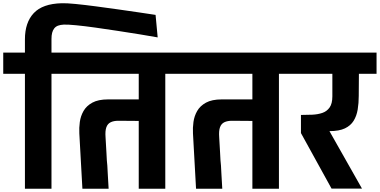

<svg xmlns="http://www.w3.org/2000/svg" viewBox="-56 -1166 2346 1186"><path d="M-36 -710V-841H397V-710H262V0H98V-710ZM905 -1074 918 -935Q874 -943 809.5 -953.5Q745 -964 673 -975Q601 -986 533.5 -995.5Q466 -1005 414 -1010Q362 -1015 338 -1014Q317 -1013 302.5 -1007.5Q288 -1002 279 -990.5Q270 -979 266 -963Q262 -947 262 -925V-803H98V-923Q98 -1027 152.5 -1085Q207 -1143 325 -1146Q355 -1147 410.5 -1141.5Q466 -1136 534.5 -1127Q603 -1118 673.5 -1108Q744 -1098 805 -1089Q866 -1080 905 -1074Z M453 0 434 -342Q432 -376 437 -412.5Q442 -449 460 -480.5Q478 -512 514.5 -532Q551 -552 612 -552H801V-710H325V-841H1099V-710H965V0H801V-419L675 -420Q647 -420 628 -411Q609 -402 601 -380Q593 -358 596 -318Q600 -256 601.5 -222.5Q603 -189 604 -175Q605 -161 605.5 -159Q606 -157 605.5 -159Q605 -161 605.5 -159Q606 -157 607 -143Q608 -129 609.5 -95.5Q611 -62 615 0Z M1155 0 1136 -342Q1134 -376 1139 -412.5Q1144 -449 1162 -480.5Q1180 -512 1216.5 -532Q1253 -552 1314 -552H1503V-710H1027V-841H1801V-710H1667V0H1503V-419L1377 -420Q1349 -420 1330 -411Q1311 -402 1303 -380Q1295 -358 1298 -318Q1302 -256 1303.5 -222.5Q1305 -189 1306 -175Q1307 -161 1307.5 -159Q1308 -157 1307.5 -159Q1307 -161 1307.5 -159Q1308 -157 1309 -143Q1310 -129 1311.5 -95.5Q1313 -62 1317 0Z M1992 -1 1803 -344V-456Q1838 -456 1872.5 -457.5Q1907 -459 1935 -468.5Q1963 -478 1980 -502Q1997 -526 1997 -571V-710H1729V-841H2270V-710H2161L2160 -574Q2160 -529 2153.5 -489.5Q2147 -450 2128.5 -420Q2110 -390 2074.5 -373Q2039 -356 1979 -356L2180 -1Z"/></svg>

Font: Matangi Black
Style: Regular
Weight: 900
Designer: Prashant Pant
Foundry: The Graphic Ant
Version: Version 3.002